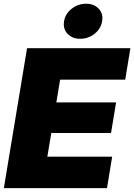

<svg xmlns="http://www.w3.org/2000/svg" viewBox="-20 -978 698 998"><path d="M0 0 120.6 -727.5H657.7L630.9 -564H292.5L272.9 -445.8H583.5L557.1 -286.6H246.6L226.1 -163.6H563L536.1 0ZM397 -776.4Q355 -776.4 330.8 -802.7Q306.6 -829.1 313 -867.7Q319.3 -906.2 352.3 -932.4Q385.3 -958.5 427.2 -958.5Q469.2 -958.5 493.4 -932.4Q517.6 -906.2 510.7 -867.7Q504.9 -829.1 471.9 -802.7Q439 -776.4 397 -776.4Z"/></svg>

Font: Inter 20pt Black
Style: Italic
Weight: 900
Italic angle: -9.3988°
Version: Version 4.001;git-66647c0bb